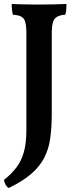

<svg xmlns="http://www.w3.org/2000/svg" viewBox="-23 -699 393 968"><path d="M238 -128Q238 -59 230.5 -3.5Q223 52 200 96.5Q177 141 134 178Q91 215 21 249Q10 242 4.5 231Q-1 220 -3 208Q35 178 60 145Q85 112 97.5 67Q110 22 110 -43V-529Q110 -568 104.5 -587.5Q99 -607 84.5 -615Q70 -623 42 -625Q39 -635 37.5 -649.5Q36 -664 36 -679Q53 -678 76 -677.5Q99 -677 124.5 -676.5Q150 -676 174 -676Q210 -676 249.5 -677Q289 -678 312 -679Q312 -663 311 -649.5Q310 -636 306 -625Q279 -623 264 -614Q249 -605 243.5 -585.5Q238 -566 238 -529Z"/></svg>

Font: Vollkorn SemiBold
Style: Regular
Weight: 600
Designer: Friedrich Althausen
Foundry: Friedrich Althausen
Version: Version 5.000